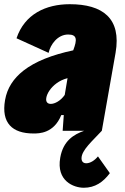

<svg xmlns="http://www.w3.org/2000/svg" viewBox="-30 -613 588 900"><path d="M511.7 -365.2C540 -527.8 450.7 -593.3 296.9 -593.3C185.1 -593.3 85.4 -546.9 47.4 -433.6L197.8 -365.2C206.1 -403.8 239.7 -451.2 289.6 -451.2C332 -451.2 332 -426.8 313.5 -377.9L313 -377C214.4 -356 135.3 -325.2 79.6 -281.7C33.2 -245.1 3.4 -200.2 -6.3 -144C-24.9 -36.6 27.3 12.7 127 12.7C152.3 12.7 222.2 13.2 257.3 -73.7H269L263.7 0H364.7C315.9 17.1 266.1 46.9 252.4 126C232.9 235.8 315.9 267.1 362.8 267.1C415.5 267.1 453.6 240.7 484.9 198.7L429.2 120.1C414.6 138.2 393.6 152.3 374.5 152.3C359.4 152.3 352.1 143.1 352.1 128.9C352.1 90.8 404.8 46.4 447.3 0ZM273.4 -168C254.4 -140.6 227.1 -126 208 -126C193.4 -126 183.6 -134.8 187 -154.3C190.4 -175.3 207.5 -202.6 235.8 -223.1C250 -233.4 267.1 -241.7 286.6 -246.6Z"/></svg>

Font: Decalotype Black Italic
Style: Regular
Weight: 900
Italic angle: -10°
Designer: Alfredo Marco Pradil
Foundry: Alfredo Marco Pradil
Version: Version 1.0